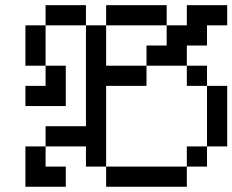

<svg xmlns="http://www.w3.org/2000/svg" viewBox="-20 -712 886 732"><path d="M76.9 -384.6H153.8V-307.7H76.9ZM153.8 -384.6H230.8V-307.7H153.8ZM153.8 -461.5H230.8V-384.6H153.8ZM76.9 -538.5H153.8V-461.5H76.9ZM76.9 -615.4H153.8V-538.5H76.9ZM153.8 -692.3H230.8V-615.4H153.8ZM230.8 -692.3H307.7V-615.4H230.8ZM307.7 -615.4H384.6V-538.5H307.7ZM384.6 -692.3H461.5V-615.4H384.6ZM461.5 -692.3H538.5V-615.4H461.5ZM538.5 -692.3H615.4V-615.4H538.5ZM615.4 -615.4H692.3V-538.5H615.4ZM615.4 -538.5H692.3V-461.5H615.4ZM692.3 -615.4H769.2V-538.5H692.3ZM692.3 -692.3H769.2V-615.4H692.3ZM769.2 -692.3H846.2V-615.4H769.2ZM538.5 -538.5H615.4V-461.5H538.5ZM461.5 -461.5H538.5V-384.6H461.5ZM384.6 -461.5H461.5V-384.6H384.6ZM307.7 -538.5H384.6V-461.5H307.7ZM307.7 -461.5H384.6V-384.6H307.7ZM307.7 -384.6H384.6V-307.7H307.7ZM307.7 -307.7H384.6V-230.8H307.7ZM307.7 -230.8H384.6V-153.8H307.7ZM384.6 -76.9H461.5V0H384.6ZM461.5 -76.9H538.5V0H461.5ZM307.7 -153.8H384.6V-76.9H307.7ZM230.8 -230.8H307.7V-153.8H230.8ZM153.8 -230.8H230.8V-153.8H153.8ZM76.9 -153.8H153.8V-76.9H76.9ZM76.9 -76.9H153.8V0H76.9ZM153.8 -76.9H230.8V0H153.8ZM538.5 -76.9H615.4V0H538.5ZM615.4 -76.9H692.3V0H615.4ZM692.3 -153.8H769.2V-76.9H692.3ZM769.2 -230.8H846.2V-153.8H769.2ZM769.2 -307.7H846.2V-230.8H769.2ZM769.2 -384.6H846.2V-307.7H769.2ZM692.3 -461.5H769.2V-384.6H692.3Z"/></svg>

Font: Jacquarda Bastarda 9
Style: Regular
Weight: 400
Designer: Sarah Cadigan-Fried
Version: Version 1.000; ttfautohint (v1.8.4.7-5d5b)